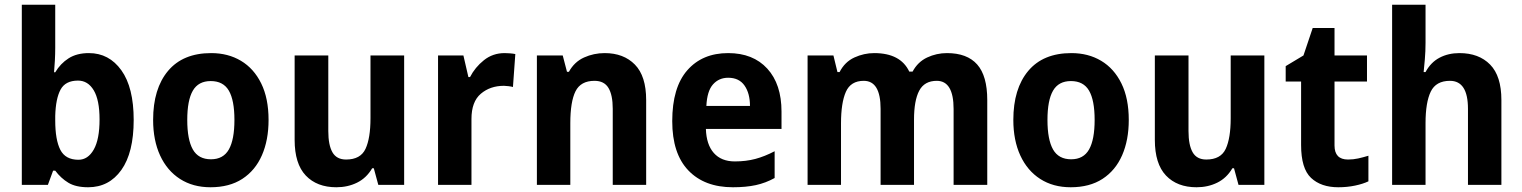

<svg xmlns="http://www.w3.org/2000/svg" viewBox="-20 -780 6423 810"><path d="M213 -578Q213 -553 211.5 -524.5Q210 -496 208 -475H213Q235 -512 269.5 -534Q304 -556 355 -556Q440 -556 492 -483.5Q544 -411 544 -274Q544 -136 492 -63Q440 10 352 10Q300 10 268.5 -9Q237 -28 213 -60H204L182 0H72V-760H213ZM309 -440Q256 -440 235.5 -402Q215 -364 213 -291V-272Q213 -190 234.5 -148Q256 -106 311 -106Q351 -106 375.5 -149Q400 -192 400 -276Q400 -358 375.5 -399Q351 -440 309 -440Z M1113 -274Q1113 -189 1085 -125Q1057 -61 1002.5 -25.5Q948 10 868 10Q794 10 739.5 -25Q685 -60 655.5 -124Q626 -188 626 -274Q626 -406 689 -481Q752 -556 871 -556Q942 -556 996.5 -523.5Q1051 -491 1082 -428Q1113 -365 1113 -274ZM770 -274Q770 -191 793.5 -149.5Q817 -108 870 -108Q922 -108 945.5 -149.5Q969 -191 969 -274Q969 -357 945.5 -397.5Q922 -438 869 -438Q817 -438 793.5 -397.5Q770 -357 770 -274Z M1685 -546V0H1576L1557 -70H1550Q1526 -29 1486.5 -9.5Q1447 10 1399 10Q1317 10 1270 -39.5Q1223 -89 1223 -190V-546H1365V-227Q1365 -168 1382.5 -137.5Q1400 -107 1440 -107Q1501 -107 1522 -152Q1543 -197 1543 -281V-546Z M2109 -556Q2119 -556 2131.5 -555Q2144 -554 2154 -552L2144 -413Q2137 -415 2125 -416.5Q2113 -418 2106 -418Q2048 -418 2008.5 -384.5Q1969 -351 1969 -278V0H1828V-546H1935L1956 -455H1963Q1984 -496 2021.5 -526Q2059 -556 2109 -556Z M2531 -556Q2611 -556 2658.5 -507.5Q2706 -459 2706 -358V0H2565V-321Q2565 -379 2547 -409Q2529 -439 2488 -439Q2430 -439 2408 -395Q2386 -351 2386 -260V0H2245V-546H2354L2372 -477H2380Q2403 -519 2444 -537.5Q2485 -556 2531 -556Z M3052 -556Q3157 -556 3217 -490.5Q3277 -425 3277 -309V-236H2958Q2960 -170 2991.5 -134.5Q3023 -99 3080 -99Q3127 -99 3166.5 -109.5Q3206 -120 3248 -142V-29Q3210 -8 3168.5 1Q3127 10 3072 10Q2952 10 2884 -61Q2816 -132 2816 -269Q2816 -411 2879.5 -483.5Q2943 -556 3052 -556ZM3052 -452Q3013 -452 2988 -424Q2963 -396 2960 -333H3144Q3144 -386 3121 -419Q3098 -452 3052 -452Z M3975 -556Q4060 -556 4102.5 -508Q4145 -460 4145 -358V0H4003V-320Q4003 -439 3932 -439Q3880 -439 3858 -397.5Q3836 -356 3836 -275V0H3695V-321Q3695 -439 3624 -439Q3569 -439 3548.5 -392.5Q3528 -346 3528 -259V0H3387V-546H3496L3513 -476H3522Q3544 -519 3584.5 -537.5Q3625 -556 3668 -556Q3779 -556 3816 -478H3830Q3852 -519 3891.5 -537.5Q3931 -556 3975 -556Z M4742 -274Q4742 -189 4714 -125Q4686 -61 4631.5 -25.5Q4577 10 4497 10Q4423 10 4368.5 -25Q4314 -60 4284.5 -124Q4255 -188 4255 -274Q4255 -406 4318 -481Q4381 -556 4500 -556Q4571 -556 4625.5 -523.5Q4680 -491 4711 -428Q4742 -365 4742 -274ZM4399 -274Q4399 -191 4422.5 -149.5Q4446 -108 4499 -108Q4551 -108 4574.5 -149.5Q4598 -191 4598 -274Q4598 -357 4574.5 -397.5Q4551 -438 4498 -438Q4446 -438 4422.5 -397.5Q4399 -357 4399 -274Z M5314 -546V0H5205L5186 -70H5179Q5155 -29 5115.5 -9.5Q5076 10 5028 10Q4946 10 4899 -39.5Q4852 -89 4852 -190V-546H4994V-227Q4994 -168 5011.5 -137.5Q5029 -107 5069 -107Q5130 -107 5151 -152Q5172 -197 5172 -281V-546Z M5667 -107Q5689 -107 5709.5 -111.5Q5730 -116 5753 -123V-15Q5730 -4 5696.5 3Q5663 10 5626 10Q5553 10 5511 -29.5Q5469 -69 5469 -168V-436H5404V-501L5479 -546L5518 -662H5610V-546H5747V-436H5610V-166Q5610 -107 5667 -107Z M5994 -599Q5994 -564 5991 -529Q5988 -494 5986 -476H5994Q6016 -517 6053 -536.5Q6090 -556 6137 -556Q6219 -556 6266.5 -507.5Q6314 -459 6314 -358V0H6173V-321Q6173 -439 6097 -439Q6038 -439 6016 -393.5Q5994 -348 5994 -260V0H5853V-760H5994Z"/></svg>

Font: Noto Sans Tamil SemiCondensed
Style: Bold
Weight: 700
Width: 4
Designer: Jelle Bosma - Monotype Design Team
Foundry: Monotype Imaging Inc.
Version: Version 2.004; ttfautohint (v1.8.4.7-5d5b)